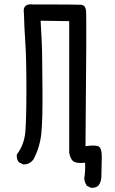

<svg xmlns="http://www.w3.org/2000/svg" viewBox="-20 -761 540 898"><path d="M405.3 117.2 385.7 107.4Q376 91.8 374 74.2Q379.9 39.1 377.9 0Q344.7 3.9 327.6 -3.9Q310.5 -11.7 303.7 -45.9V-662.1L169.9 -664.1Q175.8 -569.3 176.8 -520.5Q177.7 -471.7 178.7 -334Q179.7 -196.3 172.9 -133.8Q166 -71.3 136.7 -15.6Q117.2 9.8 87.9 7.8L68.4 -2Q56.6 -15.6 58.6 -38.1Q93.8 -85 98.6 -145.5Q103.5 -206.1 103.5 -346.7Q103.5 -487.3 98.6 -558.1Q93.8 -628.9 91.8 -699.2Q87.9 -723.6 99.6 -733.4Q111.3 -743.2 130.9 -740.2Q338.9 -740.2 358.9 -738.8Q378.9 -737.3 382.3 -712.4Q385.7 -687.5 379.9 -77.1Q417 -83 436.5 -78.1Q456.1 -73.2 456.1 -28.3L454.1 64.5Q454.1 87.9 440.4 107.4Q426.8 119.1 405.3 117.2Z"/></svg>

Font: JasonHandwriting1
Style: Regular
Weight: 400
Version: Version 1.48.20